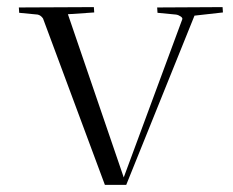

<svg xmlns="http://www.w3.org/2000/svg" viewBox="-20 -520 656 540"><path d="M606 -500Q606 -499 607 -485L527 -476L335 0H275L101 -468Q95 -477 86 -479L34 -484L33 -499L244 -500Q244 -499 245 -485L171 -480L328 -21L492 -464Q495 -469 488.5 -473.5Q482 -478 475 -479L423 -484L422 -499Z"/></svg>

Font: Antic Didone
Style: Regular
Weight: 400
Designer: Santiago Orozco
Foundry: Santiago Orozco
Version: Version 2.001